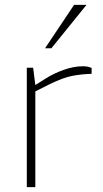

<svg xmlns="http://www.w3.org/2000/svg" viewBox="-20 -768 421 788"><path d="M90 0V-490H116L125 -419L168 -446Q201 -467 242 -481.5Q283 -496 320 -496Q330 -496 339 -494.5Q348 -493 356 -489V-465Q317 -464 278.5 -457Q240 -450 183 -422L125 -393V0ZM165 -570 284 -748H335L191 -570Z"/></svg>

Font: REM Thin
Style: Regular
Weight: 250
Designer: Octavio Pardo
Foundry: Ashler Design
Version: Version 1.005;gftools[0.9.28]